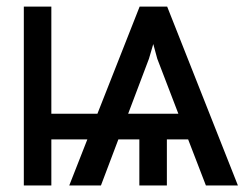

<svg xmlns="http://www.w3.org/2000/svg" viewBox="-20 -566 765 586"><path d="M608.4 0 554.2 -140.6H489.3V0H405.3V-140.6H341.3L288.1 0H191.4L246.6 -140.6H136.7V0H52.7V-545.9H136.7V-218.8H277.3L406.2 -545.9H490.2L706.1 0ZM371.1 -218.8H524.4L460 -386.7L447.8 -431.6L434.6 -386.7Z"/></svg>

Font: Inter Display
Style: Regular
Weight: 400
Designer: Rasmus Andersson
Foundry: rsms
Version: Version 4.000;git-37864ae